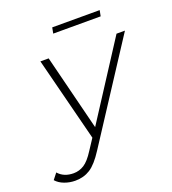

<svg xmlns="http://www.w3.org/2000/svg" viewBox="-262 -800 997 1114"><g transform="rotate(-20 236.5 -243.0)"><path d="M12 198Q-23 198 -55 186Q-87 174 -106 152L-77 115Q-43 154 17 154Q52 154 82 135Q112 116 145 64L189 -3L57 -522H108L225 -55L527 -522H579L189 77Q144 147 104 172.5Q64 198 12 198ZM182 -648 189 -684H482L475 -648Z"/></g></svg>

Font: Montserrat Light
Style: Italic
Weight: 300
Italic angle: -11.3°
Designer: Julieta Ulanovsky
Foundry: Julieta Ulanovsky
Version: Version 9.000; ttfautohint (v1.8.4.7-5d5b)